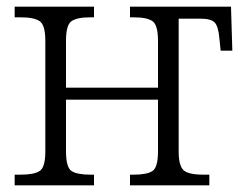

<svg xmlns="http://www.w3.org/2000/svg" viewBox="-20 -556 735 576"><path d="M24 0V-32H42Q82 -32 99 -43Q116 -54 116 -102V-433Q116 -481 99 -492.5Q82 -504 43 -504H24V-536H262V-504H251Q211 -504 194.5 -492.5Q178 -481 178 -434V-293H454V-433Q454 -481 437.5 -492.5Q421 -504 381 -504H370V-536H673L677 -404H642L638 -442Q635 -477 624 -488.5Q613 -500 582 -500H516V-102Q516 -61 529.5 -46.5Q543 -32 591 -32H608V0H370V-32H381Q421 -32 437.5 -43Q454 -54 454 -102V-257H178V-102Q178 -54 194.5 -43Q211 -32 252 -32H262V0Z"/></svg>

Font: Noto Serif SemiCondensed Light
Style: Regular
Weight: 300
Width: 4
Designer: Monotype Design Team
Foundry: Monotype Imaging Inc.
Version: Version 2.013